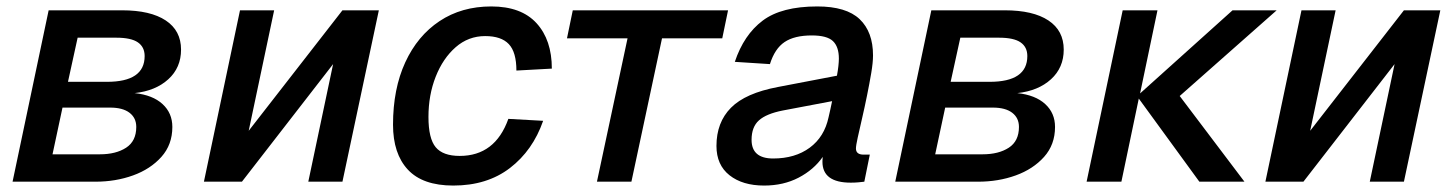

<svg xmlns="http://www.w3.org/2000/svg" viewBox="-20 -564 4510 596"><path d="M19 0 131 -532H359Q447 -532 494.5 -500.5Q542 -469 542 -410Q542 -354 502.5 -318Q463 -282 398 -275Q454 -269 484.5 -241Q515 -213 515 -170Q515 -115 481 -77Q447 -39 393 -19.5Q339 0 276 0ZM191 -310H312Q429 -310 429 -390Q429 -418 408 -432.5Q387 -447 341 -447H221ZM143 -85H290Q340 -85 371.5 -105.5Q403 -126 403 -170Q403 -198 382 -214Q361 -230 322 -230H174Z M613 0 725 -532H831L752 -158L1043 -532H1156L1043 0H937L1014 -365L731 0Z M1387 12Q1292 12 1246 -37.5Q1200 -87 1200 -177Q1200 -288 1238 -370.5Q1276 -453 1344.5 -498.5Q1413 -544 1505 -544Q1598 -544 1645.5 -492Q1693 -440 1693 -351L1583 -345Q1583 -402 1559.5 -427Q1536 -452 1486 -452Q1434 -452 1394.5 -417.5Q1355 -383 1332.5 -326Q1310 -269 1310 -201Q1310 -134 1332.5 -107Q1355 -80 1407 -80Q1517 -80 1558 -195L1666 -189Q1634 -97 1563 -42.5Q1492 12 1387 12Z M1833 0 1928 -445H1740L1758 -532H2240L2222 -445H2035L1940 0Z M2533 -62Q2533 -69 2534 -77Q2506 -37 2459 -12.5Q2412 12 2352 12Q2285 12 2244.5 -20Q2204 -52 2204 -111Q2204 -184 2249 -229.5Q2294 -275 2395 -294L2578 -329Q2581 -345 2582.5 -359Q2584 -373 2584 -382Q2584 -419 2565.5 -436.5Q2547 -454 2500 -454Q2446 -454 2415.5 -433.5Q2385 -413 2370 -365L2261 -372Q2289 -456 2347.5 -500Q2406 -544 2517 -544Q2607 -544 2648.5 -504.5Q2690 -465 2690 -392Q2690 -370 2684.5 -337.5Q2679 -305 2671.5 -268Q2664 -231 2656 -196.5Q2648 -162 2642.5 -137Q2637 -112 2637 -103Q2637 -84 2661 -84H2680L2663 0Q2656 1 2644.5 2Q2633 3 2621 3Q2533 3 2533 -62ZM2313 -130Q2313 -72 2380 -72Q2448 -72 2493.5 -105.5Q2539 -139 2552 -200Q2554 -209 2557 -222Q2560 -235 2563 -250L2410 -221Q2359 -211 2336 -190.5Q2313 -170 2313 -130Z M2759 0 2871 -532H3099Q3187 -532 3234.5 -500.5Q3282 -469 3282 -410Q3282 -354 3242.5 -318Q3203 -282 3138 -275Q3194 -269 3224.5 -241Q3255 -213 3255 -170Q3255 -115 3221 -77Q3187 -39 3133 -19.5Q3079 0 3016 0ZM2931 -310H3052Q3169 -310 3169 -390Q3169 -418 3148 -432.5Q3127 -447 3081 -447H2961ZM2883 -85H3030Q3080 -85 3111.5 -105.5Q3143 -126 3143 -170Q3143 -198 3122 -214Q3101 -230 3062 -230H2914Z M3353 0 3465 -532H3573L3519 -274L3806 -532H3943L3642 -266L3843 0H3703L3515 -258L3461 0Z M3908 0 4020 -532H4126L4047 -158L4338 -532H4451L4338 0H4232L4309 -365L4026 0Z"/></svg>

Font: Geist Medium
Style: Italic
Weight: 500
Italic angle: -12°
Designer: Basement.studio, Andrés Briganti, Mateo Zaragoza
Foundry: Basement.studio, Vercel, Andrés Briganti, Guido Ferreyra, Mateo Zaragoza
Version: Version 1.500; ttfautohint (v1.8.4.7-5d5b)